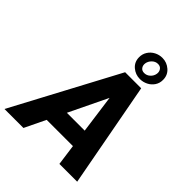

<svg xmlns="http://www.w3.org/2000/svg" viewBox="-312 -1085 1226 1226"><g transform="rotate(45 301.0 -472.0)"><path d="M391.6 -567.9 117.7 0H-53.7L325.2 -710.9H434.1ZM442.4 0 362.8 -583.5 367.7 -710.9H470.2L603 0ZM479.5 -264.6 457.5 -141.6H97.2L119.1 -264.6ZM320.3 -840.8Q319.8 -870.6 335 -894.3Q350.1 -918 375.2 -931.2Q400.4 -944.3 429.2 -944.3Q469.7 -944.3 500.5 -917.2Q531.2 -890.1 531.2 -848.1Q531.7 -818.4 516.4 -795.2Q501 -772 475.8 -759.3Q450.7 -746.6 422.4 -746.6Q381.8 -746.6 351.3 -772.7Q320.8 -798.8 320.3 -840.8ZM376 -841.8Q373 -821.8 383.5 -807.4Q394 -793 414.6 -793Q437.5 -793 454.8 -809.1Q472.2 -825.2 475.6 -847.7Q478.5 -867.2 468 -882.1Q457.5 -897 436.5 -897Q413.6 -897 396.5 -880.1Q379.4 -863.3 376 -841.8Z"/></g></svg>

Font: Roboto ExtraBold
Style: Italic
Weight: 800
Designer: Christian Robertson
Foundry: Google
Version: Version 3.009; 2024